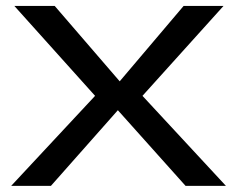

<svg xmlns="http://www.w3.org/2000/svg" viewBox="-20 -608 790 628"><path d="M16.5 0H146.5L365.5 -247.5L587 0H719L446 -294.5L711 -588.5H580.5L371.5 -342L159 -588.5H27L291 -294.5Z"/></svg>

Font: Anybody Expanded
Style: Regular
Weight: 400
Width: 7
Version: Version 1.113;gftools[0.9.25]